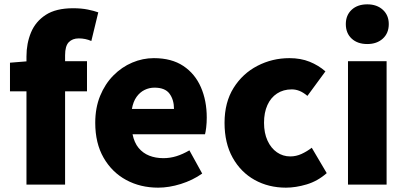

<svg xmlns="http://www.w3.org/2000/svg" viewBox="-20 -851 1873 885"><path d="M102 0V-591Q102 -651 123 -701.5Q144 -752 191 -782.5Q238 -813 317 -813Q355 -813 384.5 -807Q414 -801 433 -794L401 -662Q374 -674 343 -674Q314 -674 297 -656.5Q280 -639 280 -596V0ZM26 -430V-562L113 -569H381V-430Z M709 14Q627 14 561.5 -21.5Q496 -57 457.5 -124Q419 -191 419 -285Q419 -354 441.5 -409Q464 -464 502.5 -503Q541 -542 589.5 -562.5Q638 -583 689 -583Q771 -583 825 -547Q879 -511 906 -449Q933 -387 933 -309Q933 -285 930.5 -264Q928 -243 925 -232H591Q599 -193 619 -169Q639 -145 668 -133.5Q697 -122 733 -122Q764 -122 793 -131Q822 -140 853 -158L912 -51Q868 -20 813.5 -3Q759 14 709 14ZM588 -349H782Q782 -391 761.5 -419Q741 -447 692 -447Q668 -447 646.5 -436.5Q625 -426 609.5 -404.5Q594 -383 588 -349Z M1298 14Q1218 14 1154 -21.5Q1090 -57 1052.5 -124Q1015 -191 1015 -285Q1015 -379 1056.5 -445.5Q1098 -512 1166.5 -547.5Q1235 -583 1314 -583Q1366 -583 1407 -566.5Q1448 -550 1480 -522L1397 -409Q1378 -425 1360.5 -432Q1343 -439 1325 -439Q1286 -439 1257 -420Q1228 -401 1212.5 -366.5Q1197 -332 1197 -285Q1197 -238 1213 -203Q1229 -168 1256.5 -149Q1284 -130 1318 -130Q1345 -130 1370 -141.5Q1395 -153 1417 -170L1486 -53Q1444 -16 1393.5 -1Q1343 14 1298 14Z M1584 0V-569H1762V0ZM1673 -648Q1628 -648 1601 -673Q1574 -698 1574 -740Q1574 -781 1601 -806Q1628 -831 1673 -831Q1717 -831 1744.5 -806Q1772 -781 1772 -740Q1772 -698 1744.5 -673Q1717 -648 1673 -648Z"/></svg>

Font: Noto Sans SC Thin Black
Style: Regular
Weight: 900
Version: Version 2.004-H2;hotconv 1.0.118;makeotfexe 2.5.65603